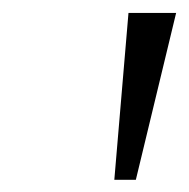

<svg xmlns="http://www.w3.org/2000/svg" viewBox="-20 -748 300 305"><path d="M161.6 -462.4 184.1 -727.5H259.8L195.8 -462.4Z"/></svg>

Font: Inter Tight Light
Style: Italic
Weight: 300
Italic angle: -9.39999°
Designer: Rasmus Andersson
Foundry: rsms
Version: Version 3.004